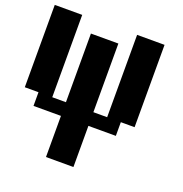

<svg xmlns="http://www.w3.org/2000/svg" viewBox="-136 -659 965 1011"><g transform="rotate(20 346.0 -153.5)"><path d="M230.5 230.5V0H76.7V-76.7H0V-538.1H153.8V-76.7H230.5V-461.4H384.3V-76.7H461.4V-538.1H615.2V-76.7H538.1V0H384.3V230.5Z"/></g></svg>

Font: Good Old DOS
Style: Regular
Weight: 400
Designer: Vasily Draigo
Foundry: Vasily Draigo
Version: 1.0